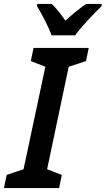

<svg xmlns="http://www.w3.org/2000/svg" viewBox="-53 -958 538 978"><path d="M210 -778H330C359 -820 428 -892 464 -926L465 -938H386C352 -915 318 -887 280 -853C258 -886 231 -918 211 -938H137L136 -926C160 -887 194 -822 210 -778ZM-33 0H248L262 -67L187 -96L297 -618L385 -647L399 -714H118L104 -647L178 -618L67 -96L-19 -67Z"/></svg>

Font: Noto Sans SemiCondensed SemiBold
Style: Italic
Weight: 600
Width: 4
Italic angle: -12°
Designer: Monotype Design Team
Foundry: Monotype Imaging Inc.
Version: Version 2.013